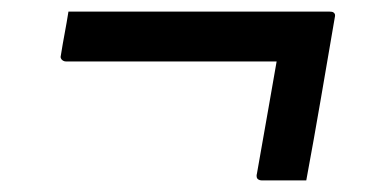

<svg xmlns="http://www.w3.org/2000/svg" viewBox="-20 -451 640 331"><path d="M98 -431H548Q553 -431 555 -429.5Q557 -428 557.5 -426Q558 -424 557 -420Q545 -350 533 -280Q521 -210 508 -140Q488 -140 469.5 -140Q451 -140 431 -140Q428 -140 425.5 -141.5Q423 -143 422.5 -146Q422 -149 423 -152Q433 -208 443 -265.5Q453 -323 463 -380L491 -345H94Q91 -345 88.5 -346.5Q86 -348 85 -350.5Q84 -353 85 -356Q88 -375 91.5 -393.5Q95 -412 98 -431Z"/></svg>

Font: Rec Mono Linear
Style: Italic
Weight: 400
Italic angle: -10°
Monospace: yes
Version: Version 1.085; ttfautohint (v1.8.4.7-5d5b)